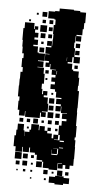

<svg xmlns="http://www.w3.org/2000/svg" viewBox="-53 -755 429 807"><g transform="rotate(5 161.5 -352.0)"><path d="M60 -107H32V-128H23V-174H29V-198H33V-224H59V-198H63V-174H64V-193H84V-203H90V-227H122V-204H125V-222H147V-204H159V-218H173V-204H159V-194H179V-175H186V-191H206V-171H190V-169H213V-191H206V-231H232H216V-251H235V-260H215V-282H235V-284H209V-311H207V-290H185V-312H206V-320H185V-342H206V-347H182V-371H176V-381H156V-401H173V-412H157V-430H173V-441H156V-461H173V-463H148V-485H145V-472H127V-490H140V-497H122V-525H140V-527H122V-555H145V-561H126V-581H146V-562H148V-589H149V-612H147V-650H153V-673H148V-676H121V-706H148V-709H166V-721H226V-718H253V-713H278V-669H274V-643H270V-617H246V-612H267V-590H245V-611H243V-584H240V-560H245V-524H269V-498H243V-522H218H237V-500H219V-494H239V-470H245V-464H269V-438H273V-404H271V-382H277V-352V-310H276V-292H277V-250V-235H280V-187H276V-175H280V-146H281V-96H280V-67H265V-52H247V-67H236V-51H216V-71H232V-73H214V-43H178V-48H153V-73H148V-79H124V-100H115V-108H93V-128H89V-108H63V-128H60ZM116 -681H96V-701H116ZM80 -687H72V-695H80ZM144 -653H128V-669H144ZM113 -654H99V-668H113ZM50 -657H42V-665H50ZM58 -259H34V-282H27V-320H30V-338H23V-384H24V-413H25V-442H33V-462H27V-500H32V-520H25V-548H23V-576H21V-626H26V-651H66V-626H69V-638H83V-624H71V-611H86V-591H71V-582H87V-560H69V-554H89V-529H94V-526H121V-496H94V-493H118V-469H94V-467H122V-442H127V-400H119V-378H103H123V-356H127V-370H145V-352H131V-344H149V-318H131H153V-284H129V-281H146V-261H126V-278H122V-255H90H60V-279H58ZM120 -617H92V-645H120ZM144 -623H128V-639H144ZM116 -591H96V-611H116ZM144 -593H128V-609H144ZM265 -562H247V-580H265ZM111 -566H101V-576H111ZM116 -531H96V-551H116ZM265 -532H247V-550H265ZM215 -504V-519H214V-504ZM263 -474H249V-488H263ZM178 -444V-458H176V-444ZM143 -444H129V-458H143ZM140 -417H132V-425H140ZM170 -357H162V-365H170ZM177 -320H155V-342H177ZM176 -291H156V-311H176ZM178 -259H154V-283H178ZM205 -262H187V-280H205ZM116 -231H96V-251H116ZM204 -233H188V-249H204ZM174 -233H158V-249H174ZM54 -233H38V-249H54ZM83 -234H69V-248H83ZM141 -236H131V-246H141ZM201 -206H191V-216H201ZM80 -207H72V-215H80ZM214 -163H232V-168H214V-136H231V-139H214ZM207 -110H185V-127H184V-106H208V-109H211V-133H190V-132H207ZM60 -77H32V-105H60ZM86 -81H66V-101H86ZM112 -85H100V-97H112ZM148 -49H124V-73H148ZM86 -51H66V-71H86ZM54 -53H38V-69H54ZM110 -57H102V-65H110ZM237 -20H215V-42H237ZM175 -22H157V-40H175ZM263 -24H249V-38H263ZM81 -26H71V-36H81ZM110 -27H102V-35H110ZM200 -27H192V-35H200ZM49 -28H43V-34H49ZM244 17H208V12H183V-14H208V-19H244ZM268 11H244V-13H268ZM170 3H162V-5H170ZM109 2H103V-4H109Z"/></g></svg>

Font: Rubik Storm
Style: Regular
Weight: 400
Designer: Hubert and Fischer, NaN
Foundry: Hubert and Fischer, NaN
Version: Version 2.201